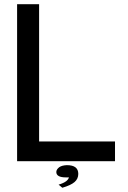

<svg xmlns="http://www.w3.org/2000/svg" viewBox="-20 -759 602 904"><path d="M164.1 -739.3V-92.8H521.5V0H60.5V-739.3ZM245.1 50.8Q245.1 39.1 258.8 28.3Q271.5 19.5 294.9 18.6Q348.6 18.6 348.6 59.6Q348.6 83 331.1 98.1Q313.5 113.3 273.4 125L255.9 110.4Q279.3 103.5 292 93.8Q301.8 85.9 304.7 76.2H290Q245.1 76.2 245.1 50.8Z"/></svg>

Font: RobotoJAA
Style: Medium
Weight: 500
Version: Version 2.05; 2016-11-05